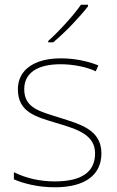

<svg xmlns="http://www.w3.org/2000/svg" viewBox="-20 -786 498 816"><path d="M354 -759V-766H324C295 -723 230 -652 185 -612V-606H206C259 -650 319 -714 354 -759ZM411 -134C411 -235 321 -258 233 -286C152 -312 83 -325 83 -407C83 -478 142 -513 238 -513C291 -513 350 -501 387 -483L398 -508C356 -525 301 -538 238 -538C126 -538 56 -489 56 -407C56 -309 131 -290 224 -262C312 -236 384 -212 384 -134C384 -60 334 -15 213 -15C151 -15 92 -28 39 -54V-24C77 -7 140 10 213 10C345 10 411 -45 411 -134Z"/></svg>

Font: Noto Sans Arabic Thin
Style: Regular
Weight: 100
Designer: Monotype Design Team, Nadine Chahine, Nizar Qandah and Khaled Hosny
Foundry: Monotype Imaging Inc.
Version: Version 2.012